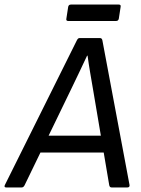

<svg xmlns="http://www.w3.org/2000/svg" viewBox="-48 -822 617 842"><path d="M-21 0Q-26 0 -27.5 -2.5Q-29 -5 -27 -10L289 -645Q294 -655 300 -655H391Q399 -655 401 -645L520 -11Q521 -6 518.5 -3Q516 0 511 0H441Q433 0 431 -10L360 -430Q354 -465 347.5 -503Q341 -541 336 -578H334Q317 -541 299.5 -505Q282 -469 264 -431L60 -10Q58 -6 55 -3Q52 0 47 0ZM114 -153 146 -227H413L423 -153ZM251 -730Q241 -730 243 -740L251 -792Q253 -802 263 -802H473Q483 -802 481 -792L473 -740Q471 -730 461 -730Z"/></svg>

Font: Sofia Sans Hairline
Style: Italic
Weight: 1
Italic angle: -9°
Designer: Botio Nikoltchev, Ani Petrova
Foundry: lettersoup
Version: Version 4.102